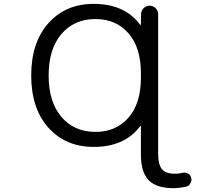

<svg xmlns="http://www.w3.org/2000/svg" viewBox="-20 -785 1040 1012"><path d="M483.4 -89.8Q591.8 -89.8 657.2 -165Q722.7 -240.2 722.7 -375V-399.4Q722.7 -534.2 657.2 -609.4Q591.8 -684.6 483.4 -684.6Q371.1 -684.6 303.7 -605.5Q236.3 -526.4 236.3 -387.2Q236.3 -248 303.7 -168.9Q371.1 -89.8 483.4 -89.8ZM722.7 -119.1Q722.7 -120.1 721.2 -120.6Q719.7 -121.1 718.8 -120.1Q637.7 -10.7 473.6 -10.7Q326.2 -10.7 235.4 -111.8Q144.5 -212.9 144.5 -387.2Q144.5 -561.5 235.4 -663.1Q326.2 -764.6 473.6 -764.6Q637.7 -764.6 718.8 -654.3Q719.7 -653.3 721.2 -653.8Q722.7 -654.3 722.7 -656.2L723.6 -710Q723.6 -728.5 736.8 -741.7Q750 -754.9 768.6 -754.9Q787.1 -754.9 800.3 -741.7Q813.5 -728.5 813.5 -710V24.4Q813.5 82 833.5 106.4Q853.5 130.9 904.3 130.9Q921.9 130.9 941.4 126Q957 122.1 970.7 129.4Q984.4 136.7 987.3 152.3Q989.3 157.2 989.3 162.1Q989.3 172.9 983.4 181.6Q975.6 196.3 960 199.2Q926.8 206.1 897.5 207Q804.7 207 763.7 165Q722.7 123 722.7 28.3Z"/></svg>

Font: Rounded Mgen+ 1mn regular
Style: Regular
Weight: 400
Designer: [Source Han Sans]
Ryoko NISHIZUKA  (kana & ideographs); Paul D. Hunt (Latin, Greek & Cyrillic); Wenlong ZHANG  (bopomofo
Version: Version 1.059.20150602